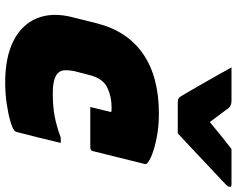

<svg xmlns="http://www.w3.org/2000/svg" viewBox="-104 -772 891 722"><g transform="rotate(90 341.0 -410.5)"><path d="M481 -634H364Q354 -634 349 -637.5Q344 -641 338 -652Q332 -662 319.5 -683.5Q307 -705 291.5 -732Q276 -759 260.5 -786.5Q245 -814 233 -836H359Q377 -836 386 -825Q392 -817 404 -800.5Q416 -784 438 -755H439Q473 -783 496.5 -802Q520 -821 540 -836H673Q684 -836 682 -827Q681 -823 677 -818.5Q673 -814 657 -799Q643 -786 618.5 -763Q594 -740 567.5 -715Q541 -690 517.5 -668Q494 -646 481 -634ZM407 -563Q453 -563 493 -555.5Q533 -548 560 -537.5Q587 -527 595 -517Q598 -514 596 -509L548 -316Q546 -305 534 -305H382L386 -322Q390 -337 393.5 -353Q397 -369 401 -383Q397 -385 392 -385Q387 -385 380 -385Q343 -385 309 -369Q275 -353 262 -303L247 -245Q243 -225 243.5 -210Q244 -195 253 -185Q271 -164 330 -164Q379 -164 416.5 -171Q454 -178 497 -194H517Q507 -153 497 -111.5Q487 -70 476 -29Q475 -24 471 -20Q462 -12 434 -4Q406 4 368 9.5Q330 15 290 15Q194 15 132.5 -16.5Q71 -48 48 -105Q25 -162 44 -237L67 -329Q96 -444 182 -503.5Q268 -563 407 -563Z"/></g></svg>

Font: Recursive Mn Lnr St Blk
Style: Italic
Weight: 900
Italic angle: -15°
Monospace: yes
Version: Version 1.079;hotconv 1.0.112;makeotfexe 2.5.65598; ttfautoh